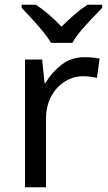

<svg xmlns="http://www.w3.org/2000/svg" viewBox="-20 -786 453 806"><path d="M335 -546Q350 -546 367.5 -544.5Q385 -543 398 -540L387 -459Q374 -462 358.5 -464Q343 -466 329 -466Q288 -466 252 -443.5Q216 -421 194.5 -380.5Q173 -340 173 -286V0H85V-536H157L167 -438H171Q197 -482 238 -514Q279 -546 335 -546ZM194 -606Q181 -629 159 -655.5Q137 -682 113 -708Q89 -734 71 -753V-766H131Q157 -749 185 -725Q213 -701 238 -674Q265 -701 293 -725Q321 -749 347 -766H409V-753Q390 -734 365.5 -708Q341 -682 318.5 -655.5Q296 -629 284 -606Z"/></svg>

Font: Noto Sans Lydian
Style: Regular
Weight: 400
Designer: Monotype Design Team
Foundry: Monotype Imaging Inc.
Version: Version 2.002; ttfautohint (v1.8.4.7-5d5b)